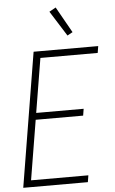

<svg xmlns="http://www.w3.org/2000/svg" viewBox="-63 -1007 626 1048"><g transform="rotate(-5 250.0 -482.5)"><path d="M21 0 142 -735H496L490 -698H176L127 -401H387L381 -364H121L67 -37H381L375 0ZM334 -807 247 -945 283 -965 363 -823Z"/></g></svg>

Font: Iosevka Term Curly Extralight
Style: Italic
Weight: 200
Italic angle: -9°
Designer: Belleve Invis
Foundry: Belleve Invis
Version: Version 32.3.0